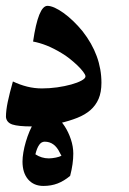

<svg xmlns="http://www.w3.org/2000/svg" viewBox="-20 -444 435 646"><path d="M0 -50.3Q0 -72.3 6.1 -101.3Q12.2 -130.4 23.4 -169.9Q46.9 -158.7 71.3 -152.6Q95.7 -146.5 121.1 -146.5Q146.5 -146.5 172.4 -150.1Q198.2 -153.8 219.5 -159.7Q240.7 -165.5 254.2 -172.9Q267.6 -180.2 267.6 -187Q267.6 -192.4 259.8 -202.6Q252 -212.9 240 -224.4Q228 -235.8 214.1 -246.8Q200.2 -257.8 187.5 -265.1Q161.1 -281.2 137 -290.8Q112.8 -300.3 91.3 -304.2Q108.9 -424.3 139.6 -424.3Q149.9 -424.3 164.1 -418Q178.2 -411.6 193.8 -400.4Q209.5 -389.2 226.1 -373.3Q242.7 -357.4 257.8 -338.9Q321.3 -257.8 321.3 -165.5Q321.3 -133.8 311.8 -111.6Q302.2 -89.4 284.4 -73.7Q266.6 -58.1 240.2 -47.6Q213.9 -37.1 180.2 -29.3Q152.3 -23.9 129.6 -21.2Q106.9 -18.6 86.4 -18.6Q41.5 -18.6 21.7 -25.1Q2 -31.7 0 -50.3ZM130.4 32.7Q119.1 32.7 111.6 43.7Q104 54.7 99.1 75.2Q109.4 82 120.6 85.4Q131.8 88.9 144.5 88.9Q149.9 88.9 156 88.1Q162.1 87.4 168 86.2Q173.8 85 179 83.3Q184.1 81.5 186.5 80.1Q186.5 80.6 187.5 81.5L181.2 69.8Q163.6 32.7 130.4 32.7ZM215.8 147.9Q195.3 165 173.8 173.3Q152.3 181.6 126 181.6Q93.8 181.6 74.7 159.7Q55.7 137.7 55.7 99.6Q55.7 85.9 58.6 68.6Q61.5 51.3 66.9 33Q72.3 14.6 79.6 -2.7Q86.9 -20 95.7 -33.9Q104.5 -47.9 114.5 -56.2Q124.5 -64.5 134.8 -64.5Q151.9 -64.5 168.2 -51.8Q184.6 -39.1 197.5 -19.3Q210.4 0.5 218.5 24.9Q226.6 49.3 226.6 72.8Q226.6 106.9 216.3 146.5Z"/></svg>

Font: XB Niloofar
Style: Bold
Weight: 700
Designer: Behnam
Foundry: Irmug
Version: Version 7.201 2008